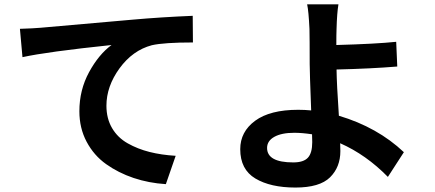

<svg xmlns="http://www.w3.org/2000/svg" viewBox="-20 -802 1993 880"><path d="M71.3 -669.9Q134.8 -671.9 166 -674.8Q188.5 -676.8 587.9 -711.9Q719.7 -723.6 863.3 -729.5L864.3 -607.4Q731.4 -607.4 675.8 -594.7Q587.9 -571.3 527.8 -488.8Q467.8 -406.2 467.8 -317.4Q467.8 -258.8 493.7 -214.8Q519.5 -170.9 565.4 -145Q611.3 -119.1 665.5 -105.5Q719.7 -91.8 785.2 -87.9L740.2 42Q662.1 37.1 592.3 13.7Q522.5 -9.8 466.3 -49.8Q410.2 -89.8 377 -152.3Q343.8 -214.8 343.8 -292Q343.8 -389.6 388.2 -471.2Q432.6 -552.7 491.2 -595.7Q193.4 -564.5 83 -540Z M1531.2 -782.2Q1524.4 -742.2 1522.5 -668.9Q1521.5 -646.5 1521.5 -595.7Q1702.1 -600.6 1795.9 -610.4L1800.8 -497.1Q1682.6 -487.3 1522.5 -483.4Q1523.4 -416 1533.2 -271.5Q1710 -218.8 1831.1 -104.5L1757.8 8.8Q1658.2 -92.8 1539.1 -145.5Q1540 -131.8 1540 -109.4Q1540 -36.1 1492.7 10.7Q1445.3 57.6 1334 57.6Q1219.7 57.6 1150.4 16.1Q1081.1 -25.4 1081.1 -118.2Q1081.1 -198.2 1149.4 -248.5Q1217.8 -298.8 1346.7 -298.8Q1377 -298.8 1406.2 -295.9Q1399.4 -473.6 1399.4 -508.8Q1399.4 -627 1398.4 -668.9Q1394.5 -752 1387.7 -782.2ZM1204.1 -124Q1204.1 -57.6 1324.2 -57.6Q1371.1 -57.6 1391.1 -79.1Q1411.1 -100.6 1411.1 -150.4Q1411.1 -171.9 1410.2 -186.5Q1364.3 -193.4 1329.1 -193.4Q1270.5 -193.4 1237.3 -174.8Q1204.1 -156.2 1204.1 -124Z"/></svg>

Font: Min Sans Bold
Style: Regular
Weight: 700
Designer: Jinseong-Kim, NotoSansCJK, Nunito
Foundry: Jinseong-Kim
Version: Version 1.400;Glyphs 3.1.2 (3151)